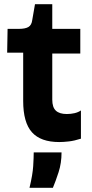

<svg xmlns="http://www.w3.org/2000/svg" viewBox="-20 -662 437 911"><path d="M261 12Q173 12 131.5 -34.5Q90 -81 90 -183V-412H14L16 -525H69Q100 -525 115 -534Q130 -543 133 -567L146 -642H228V-525H361V-408H228V-189Q228 -153 245 -137Q262 -121 297 -121Q316 -121 333.5 -125Q351 -129 364 -138V-4Q333 6 307 9Q281 12 261 12ZM120 229Q135 167 137.5 126Q140 85 140 61H272Q272 112 258 155Q244 198 231 229Z"/></svg>

Font: Bricolage Grotesque
Style: Bold
Weight: 700
Designer: Mathieu Triay
Foundry: Atelier Triay
Version: Version 1.001;gftools[0.9.33.dev8+g029e19f]